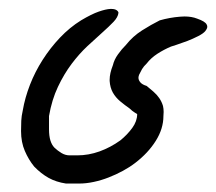

<svg xmlns="http://www.w3.org/2000/svg" viewBox="-20 -325 491 436"><path d="M368.2 -219.2Q352.1 -212.4 337.4 -202.9Q322.8 -193.4 313 -180.7Q306.2 -174.3 302.5 -168Q298.8 -161.6 295.9 -155.3Q294.4 -151.4 294.4 -148.4Q294.4 -143.1 298.8 -137.9Q303.2 -132.8 313 -129.9Q320.8 -123.5 328.4 -116.9Q335.9 -110.4 341.6 -102.3Q347.2 -94.2 350.1 -84.5Q351.6 -78.1 351.6 -70.8Q351.6 -66.4 351.1 -61.5Q351.1 -32.7 333.7 -5.1Q316.4 22.5 287.1 44.9Q274.4 54.7 259 63Q243.7 71.3 226.8 77.9Q210 84.5 192.9 88.1Q175.8 91.8 159.7 91.8H129.9Q107.4 88.4 90.3 78.9Q73.2 69.3 57.6 53.2Q44.9 37.6 36.4 17.8Q27.8 -2 27.8 -27.3Q27.8 -40 28.3 -50.8Q28.8 -61.5 31.7 -74.2Q36.6 -103 48.1 -132.6Q59.6 -162.1 76.9 -189.2Q94.2 -216.3 116.2 -239.5Q138.2 -262.7 164.1 -278.8Q188 -293 204.1 -298.6Q220.2 -304.2 230.5 -304.7H232.9Q240.7 -304.7 244.9 -301.8Q249 -298.8 249 -295.9Q248 -286.1 237.8 -275.4Q227.5 -264.6 212.2 -251Q196.8 -237.3 178.2 -220Q159.7 -202.6 142.6 -179.9Q125.5 -157.2 111.6 -127.9Q97.7 -98.6 91.3 -61.5V-31.7Q91.3 -16.1 94.5 -5.9Q97.7 4.4 104 10.7Q110.8 17.1 119.6 22.5Q128.4 27.8 138.2 27.8H155.3Q181.2 27.8 206.1 18.8Q231 9.8 253.4 -6.3Q269 -19 280.3 -34.4Q291.5 -49.8 291.5 -65.9Q288.6 -67.4 286.1 -69.3Q280.3 -72.8 274.4 -78.6Q263.2 -86.4 252.9 -95Q242.7 -103.5 236.3 -114.7Q230 -126 229 -141.1V-144Q229 -158.2 236.3 -176.8Q239.3 -189.5 247.8 -201.4Q256.3 -213.4 266.1 -223.1Q281.7 -242.7 302.5 -255.9Q323.2 -269 342.8 -278.8Q365.2 -285.2 388.7 -287.1Q394 -287.6 398.9 -287.6Q415.5 -287.6 427.7 -282.7Q445.8 -276.4 449.2 -269.5Q450.7 -267.1 450.7 -264.2Q450.7 -260.3 446.3 -254.6Q441.9 -249 429.9 -242.9Q418 -236.8 405.3 -231.9Q392.6 -227.1 381.8 -223.6Q371.1 -220.2 368.2 -219.2Z"/></svg>

Font: DimaLove
Style: regular
Weight: 400
Designer: R.Balvardi
Foundry: Dima Software Group
Version: Version 1.00;May 4, 2019;FontCreator 11.5.0.2427 64-bit